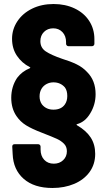

<svg xmlns="http://www.w3.org/2000/svg" viewBox="-20 -728 534 956"><path d="M241 208Q150 208 98 162.5Q46 117 43 39L41 2Q41 -10 53 -10H170Q175 -10 178.5 -6.5Q182 -3 182 2V16Q182 48 200 67.5Q218 87 248 87Q276 87 294.5 69.5Q313 52 313 25Q313 2 298.5 -12.5Q284 -27 263.5 -36.5Q243 -46 189 -67Q139 -86 110 -104Q81 -122 62 -150Q36 -188 36 -241Q36 -296 65 -340Q90 -373 128 -388Q131 -390 131 -391Q131 -393 128 -394Q89 -414 64.5 -450Q40 -486 40 -535Q40 -582 66.5 -622Q93 -662 140 -685Q187 -708 247 -708Q305 -708 351.5 -686Q398 -664 424 -624Q450 -584 450 -533V-510Q450 -505 446.5 -501.5Q443 -498 438 -498H321Q316 -498 312.5 -501.5Q309 -505 309 -510V-518Q309 -549 291 -568Q273 -587 245 -587Q217 -587 199 -569Q181 -551 181 -523Q181 -490 208 -472Q235 -454 290 -435Q330 -423 361 -408Q392 -393 414 -369Q456 -327 456 -259Q456 -207 429 -163Q404 -121 364 -110Q361 -109 361 -107.5Q361 -106 364 -104Q409 -78 431.5 -43.5Q454 -9 454 38Q454 90 426 128.5Q398 167 349.5 187.5Q301 208 241 208ZM246 -182Q285 -182 303 -208Q315 -225 315 -250Q315 -277 303 -293Q281 -318 246 -318Q228 -318 212.5 -310Q197 -302 188 -288Q177 -271 177 -248Q177 -225 189 -208Q210 -182 246 -182Z"/></svg>

Font: LinhAnh
Style: Bold
Weight: 700
Designer: Jeremy Tribby
Foundry: Tribby Type
Version: Version 1.408